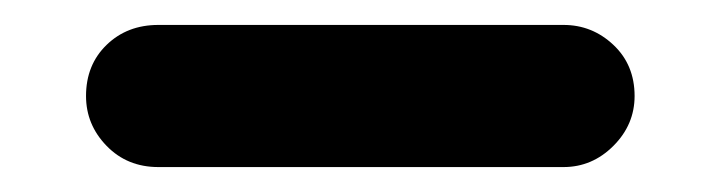

<svg xmlns="http://www.w3.org/2000/svg" viewBox="-20 -360 580 154"><path d="M107 -226Q82 -226 65.5 -243Q49 -260 49 -283Q49 -308 65.5 -324Q82 -340 107 -340H432Q455 -340 472 -324Q489 -308 489 -283Q489 -260 472 -243Q455 -226 432 -226Z"/></svg>

Font: VDS
Style: Bold
Weight: 700
Designer: artmaker
Foundry: artmaker
Version: Version 1.000 2009 initial release